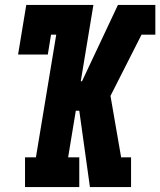

<svg xmlns="http://www.w3.org/2000/svg" viewBox="-20 -755 647 775"><path d="M81 0V-120H125L207 -615H186L173 -535H53L86 -735H357L306 -427H311L456 -735H583L569 -650L426 -368L471 -108L475 -85L461 0H343L300 -308H286L255 -120H300V0ZM551 -615 569 -650 583 -735H607V-615ZM461 0 475 -85 471 -108 469 -120H509V0Z"/></svg>

Font: Iosevka Slab HvExObl
Style: Regular
Weight: 900
Width: 7
Italic angle: -9°
Monospace: yes
Designer: Belleve Invis
Foundry: Belleve Invis
Version: Version 11.1.1; ttfautohint (v1.8.3)